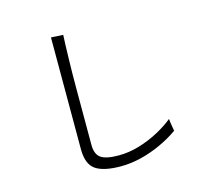

<svg xmlns="http://www.w3.org/2000/svg" viewBox="-112 -932 1224 1089"><g transform="rotate(-15 500.0 -387.5)"><path d="M470 17Q367 17 320.5 -15.5Q274 -48 274 -136V-792L345 -788Q344 -772 342.5 -732Q341 -692 340 -642Q339 -605 338.5 -561Q338 -517 338 -468V-144Q338 -89 368 -67.5Q398 -46 473 -46Q533 -46 593.5 -64Q654 -82 708 -111Q762 -140 801 -172Q801 -166 803.5 -150Q806 -134 808.5 -119.5Q811 -105 812 -100Q764 -66 706.5 -39.5Q649 -13 588.5 2Q528 17 470 17Z"/></g></svg>

Font: Zen Kaku Gothic New
Style: Regular
Weight: 400
Designer: Yoshimichi Ohira
Foundry: Positype
Version: Version 1.001